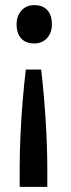

<svg xmlns="http://www.w3.org/2000/svg" viewBox="-20 -561 276 751"><path d="M141 -289Q152 -195 158.5 -91.5Q165 12 165 100V170H57V100Q57 38 60 -30Q63 -98 68.5 -164.5Q74 -231 81 -289ZM114 -541Q147 -541 165 -521.5Q183 -502 183 -466Q183 -433 164 -412Q145 -391 114 -391Q81 -391 63 -410.5Q45 -430 45 -466Q45 -499 64 -520Q83 -541 114 -541Z"/></svg>

Font: Lexend Deca
Style: Regular
Weight: 400
Designer: Bonnie Shaver-Troup, Thomas Jockin
Foundry: Lexend
Version: Version 1.008; ttfautohint (v1.8.4.7-5d5b)